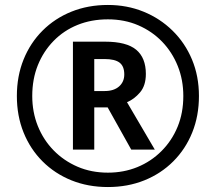

<svg xmlns="http://www.w3.org/2000/svg" viewBox="-20 -744 871 774"><path d="M274 -141V-576H404Q490 -576 529 -543.5Q568 -511 568 -446Q568 -399 544.5 -371.5Q521 -344 492 -332L604 -141H509L414 -311H360V-141ZM402 -377Q439 -377 460 -395.5Q481 -414 481 -444Q481 -477 462 -491.5Q443 -506 401 -506H360V-377ZM415 10Q335 10 268 -17Q201 -44 151.5 -93.5Q102 -143 75 -210Q48 -277 48 -357Q48 -437 75 -504Q102 -571 151.5 -620.5Q201 -670 268 -697Q335 -724 415 -724Q492 -724 558.5 -697Q625 -670 675.5 -620.5Q726 -571 754 -504Q782 -437 782 -357Q782 -277 755 -210Q728 -143 678.5 -93.5Q629 -44 562 -17Q495 10 415 10ZM415 -48Q479 -48 534 -70.5Q589 -93 631 -135Q673 -177 696 -233Q719 -289 719 -357Q719 -422 696.5 -478Q674 -534 633.5 -576Q593 -618 537.5 -642Q482 -666 415 -666Q348 -666 292.5 -643.5Q237 -621 196 -579Q155 -537 132.5 -481Q110 -425 110 -357Q110 -292 132.5 -236Q155 -180 196 -138Q237 -96 292.5 -72Q348 -48 415 -48Z"/></svg>

Font: Noto Sans Symbols Medium
Style: Regular
Weight: 500
Version: Version 2.002